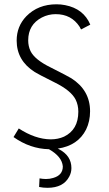

<svg xmlns="http://www.w3.org/2000/svg" viewBox="-20 -687 506 894"><path d="M201.2 187.5Q275.4 187.5 302.7 134.8Q312.5 116.2 312.5 95.7Q312.5 38.1 254.9 7.8Q251 5.9 249 4.9Q342.8 -8.8 380.9 -84Q399.4 -122.1 399.4 -168.9Q399.4 -266.6 312.5 -322.3Q298.8 -331.1 215.8 -373Q141.6 -409.2 122.1 -449.2Q111.3 -471.7 111.3 -499Q111.3 -572.3 174.8 -605.5Q205.1 -621.1 239.3 -621.1Q312.5 -621.1 350.6 -562.5Q354.5 -555.7 357.4 -549.8L400.4 -572.3Q369.1 -646.5 283.2 -663.1Q263.7 -667 243.2 -667Q157.2 -667 102.5 -611.3Q57.6 -564.5 57.6 -498Q57.6 -405.3 141.6 -351.6Q155.3 -342.8 235.4 -302.7Q310.5 -265.6 332 -223.6Q344.7 -198.2 344.7 -167Q344.7 -83 278.3 -50.8Q250 -38.1 215.8 -38.1Q143.6 -39.1 67.4 -88.9L43 -48.8Q120.1 5.9 208 7.8Q268.6 42 272.5 87.9Q272.5 128.9 227.5 141.6Q211.9 146.5 194.3 146.5Q179.7 146.5 164.1 143.6L162.1 183.6Q180.7 187.5 201.2 187.5Z"/></svg>

Font: Yaldevi Colombo Light
Style: Regular
Weight: 300
Designer: Sol Matas, Denzil Rajitha, Kosala Senevirathne and Pathum Egodawatta
Foundry: Mooniak
Version: Version 1.020 ; ttfautohint (v1.6)